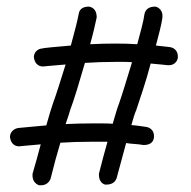

<svg xmlns="http://www.w3.org/2000/svg" viewBox="-20 -590 571 573"><path d="M335 -280.3Q342.8 -302.7 353 -335.9Q363.3 -369.1 374 -404.3Q363.3 -405.3 350.6 -405.3Q337.9 -405.3 324.2 -405.3Q278.3 -405.3 233.4 -402.3Q221.7 -361.3 210 -323.2Q198.2 -285.2 189.5 -261.7Q187.5 -254.9 184.1 -244.1Q180.7 -233.4 175.8 -219.7Q195.3 -220.7 214.8 -221.2Q234.4 -221.7 253.9 -221.7Q270.5 -221.7 286.6 -221.7Q302.7 -221.7 316.4 -220.7Q322.3 -241.2 326.7 -255.9Q331.1 -270.5 335 -280.3ZM488.3 -449.2Q499 -447.3 505.4 -439Q511.7 -430.7 510.7 -417Q508.8 -407.2 501 -400.9Q493.2 -394.5 479.5 -395.5Q478.5 -395.5 465.8 -397Q453.1 -398.4 429.7 -400.4Q418.9 -359.4 406.7 -322.3Q394.5 -285.2 386.7 -261.7Q379.9 -246.1 372.1 -216.8Q393.6 -214.8 404.8 -212.9Q416 -210.9 418 -210.9Q427.7 -209 434.1 -201.2Q440.4 -193.4 439.5 -179.7Q436.5 -157.2 408.2 -157.2Q402.3 -158.2 394.5 -159.2Q387.7 -160.2 378.4 -160.6Q369.1 -161.1 356.4 -163.1Q350.6 -140.6 343.3 -114.7Q335.9 -88.9 328.1 -58.6Q321.3 -38.1 293.9 -39.1Q285.2 -41 279.8 -49.8Q274.4 -58.6 275.4 -72.3Q282.2 -99.6 288.6 -123Q294.9 -146.5 300.8 -167H253.9Q205.1 -167 160.2 -164.1Q153.3 -141.6 146 -114.7Q138.7 -87.9 130.9 -56.6Q127.9 -47.9 119.6 -42Q111.3 -36.1 96.7 -37.1Q87.9 -40 82 -48.3Q76.2 -56.6 77.1 -71.3Q83 -91.8 89.4 -114.3Q95.7 -136.7 101.6 -159.2Q75.2 -157.2 57.6 -155.3Q40 -153.3 37.1 -153.3Q26.4 -153.3 19 -160.2Q11.7 -167 9.8 -180.7Q9.8 -191.4 16.6 -198.7Q23.4 -206.1 34.2 -208Q36.1 -208 59.6 -210.4Q83 -212.9 118.2 -215.8Q124 -236.3 128.9 -252.9Q133.8 -269.5 137.7 -280.3Q145.5 -301.8 155.3 -332.5Q165 -363.3 175.8 -397.5Q147.5 -395.5 129.4 -393.6Q111.3 -391.6 108.4 -391.6Q97.7 -391.6 90.3 -398.4Q83 -405.3 81.1 -418.9Q81.1 -429.7 87.9 -437Q94.7 -444.3 105.5 -445.3Q107.4 -446.3 131.3 -448.7Q155.3 -451.2 191.4 -454.1Q199.2 -483.4 205.6 -507.8Q211.9 -532.2 214.8 -547.9Q217.8 -570.3 246.1 -570.3Q268.6 -565.4 268.6 -538.1Q265.6 -523.4 260.7 -502.9Q255.9 -482.4 249 -458Q268.6 -459 287.1 -459.5Q305.7 -460 324.2 -460Q342.8 -460 358.9 -459.5Q375 -459 389.6 -458Q397.5 -486.3 403.3 -509.8Q409.2 -533.2 411.1 -547.9Q416 -570.3 443.4 -570.3Q453.1 -568.4 459.5 -560.1Q465.8 -551.8 464.8 -538.1Q462.9 -523.4 457.5 -501.5Q452.1 -479.5 445.3 -454.1Q464.8 -452.1 476.1 -450.7Q487.3 -449.2 488.3 -449.2Z"/></svg>

Font: Coming Soon
Style: Regular
Weight: 400
Designer: Dathan Boardman
Foundry: Open Window
Version: Version 1.000